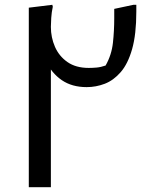

<svg xmlns="http://www.w3.org/2000/svg" viewBox="-20 -780 628 800"><path d="M100 -748 198 -760 200 -752Q195 -729 193.5 -705.5Q192 -682 192 -668Q192 -624 209 -585Q226 -546 261 -521.5Q296 -497 350 -497Q365 -497 382.5 -498.5Q400 -500 420 -507Q445 -551 450.5 -601.5Q456 -652 456 -704V-743L536 -760H548V-732Q548 -637 530.5 -575.5Q513 -514 483 -479.5Q453 -445 416.5 -431Q380 -417 341 -417Q280 -417 237.5 -446Q195 -475 168 -530L192 -526V0H100Z"/></svg>

Font: Kufam
Style: Regular
Weight: 400
Designer: Wael Morcos, Artur Schmal
Foundry: Original Type
Version: Version 1.301; ttfautohint (v1.8.3)